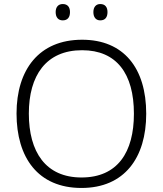

<svg xmlns="http://www.w3.org/2000/svg" viewBox="-20 -922 808 952"><path d="M256 -862C256 -836 269 -821 291 -821C315 -821 327 -836 327 -862C327 -887 315 -902 291 -902C269 -902 256 -887 256 -862ZM443 -862C443 -836 456 -821 477 -821C501 -821 513 -836 513 -862C513 -887 501 -902 477 -902C456 -902 443 -887 443 -862ZM705 -358C705 -585 593 -725 387 -725C173 -725 62 -576 62 -359C62 -141 168 10 384 10C597 10 705 -140 705 -358ZM123 -359C123 -547 208 -673 387 -673C558 -673 644 -557 644 -358C644 -167 563 -42 384 -42C206 -42 123 -169 123 -359Z"/></svg>

Font: Noto Sans Gujarati UI Light
Style: Regular
Weight: 300
Designer: Jelle Bosma - Monotype Design Team, Universal Thirst
Foundry: Monotype Imaging Inc.
Version: Version 2.106